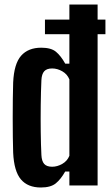

<svg xmlns="http://www.w3.org/2000/svg" viewBox="-20 -820 497 849"><path d="M178.8 -733.3H446.2V-668.8H178.8ZM160.6 9.1Q103 9.1 72.5 -26.7Q42 -62.6 38.2 -144.9Q37.2 -174.2 36.7 -214.6Q36.2 -254.9 36.2 -298.7Q36.2 -342.5 36.7 -383.5Q37.2 -424.5 38.2 -455.2Q42 -538.1 73.4 -573.6Q104.9 -609.1 162.4 -609.1Q206 -609.1 227.6 -591Q249.3 -572.9 268.5 -538.5H286.8V-800H411.6V0H286.8V-61.5H268.2Q249.2 -27.6 226.7 -9.2Q204.2 9.1 160.6 9.1ZM210.6 -82.7Q233.4 -82.7 255.5 -95.4Q277.5 -108 286.8 -131.1V-468.9Q277.5 -492.1 255.5 -504.7Q233.6 -517.3 210.7 -517.3Q186.7 -517.3 175.6 -504.9Q164.4 -492.5 163.1 -465.6Q160.8 -414.6 160.1 -354.9Q159.4 -295.2 160.1 -237.4Q160.8 -179.6 163.1 -134.4Q164.4 -107.7 175.4 -95.2Q186.4 -82.7 210.6 -82.7Z"/></svg>

Font: Big Shoulders Thin
Style: Regular
Weight: 100
Designer: Patric King
Foundry: XO Type Co
Version: Version 2.002